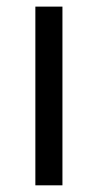

<svg xmlns="http://www.w3.org/2000/svg" viewBox="-20 -555 293 575"><path d="M167 0H85.9V-535.2H167Z"/></svg>

Font: f0_52653 
Style: Regular
Weight: 400
Foundry: Ascender Corporation
Version: Version 1.10